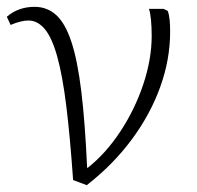

<svg xmlns="http://www.w3.org/2000/svg" viewBox="-20 -533 577 562"><path d="M234 9 194 -6Q185 -134 174 -223Q163 -312 147.5 -367.5Q132 -423 111 -448Q90 -473 63 -473Q42 -473 11 -460L0 -484Q16 -498 36.5 -505.5Q57 -513 81 -513Q118 -513 144.5 -489Q171 -465 189 -410.5Q207 -356 218 -265.5Q229 -175 235 -42H237Q290 -84 332.5 -148.5Q375 -213 399.5 -286.5Q424 -360 424 -428Q424 -453 422 -474.5Q420 -496 416 -507H459L471 -501Q475 -490 476.5 -475Q478 -460 478 -440Q478 -359 449 -278.5Q420 -198 365.5 -124.5Q311 -51 234 9Z"/></svg>

Font: Literata ExtraLight
Style: Regular
Weight: 250
Designer: Latin by Veronika Burian and Jose Scaglione. Greek by Irene Vlachou. Cyrillic by Vera Evstafieva.
Foundry: TypeTogether
Version: Version 3.103;gftools[0.9.29]